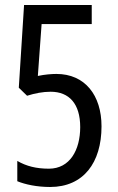

<svg xmlns="http://www.w3.org/2000/svg" viewBox="-20 -785 469 766"><path d="M180 -39C313 -39 385 -136 385 -281C385 -405 319 -490 205 -490C187 -490 159 -488 131 -482L146 -689H346V-765H76L55 -435L88 -403C120 -413 151 -419 182 -419C256 -419 300 -371 300 -278C300 -187 259 -112 175 -112C125 -112 85 -122 49 -143V-62C81 -49 127 -39 180 -39Z"/></svg>

Font: Noto Sans Tamil UI ExtraCondensed
Style: Regular
Weight: 400
Width: 2
Designer: Jelle Bosma - Monotype Design Team
Foundry: Monotype Imaging Inc.
Version: Version 2.004